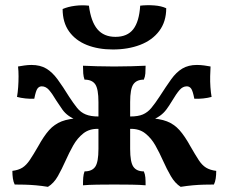

<svg xmlns="http://www.w3.org/2000/svg" viewBox="-20 -716 886 745"><path d="M681 9Q659 -5 643 -32.5Q627 -60 613 -91.5Q599 -123 583 -151.5Q567 -180 543.5 -198.5Q520 -217 485 -216V-264Q516 -264 534.5 -272Q553 -280 567.5 -297.5Q582 -315 599 -341Q624 -380 644 -408Q664 -436 687.5 -450Q711 -464 744 -464Q758 -464 772.5 -462Q787 -460 797 -458Q796 -441 795.5 -420Q795 -399 796.5 -378Q798 -357 801 -340Q787 -336 768.5 -334Q750 -332 734 -333Q728 -364 721.5 -372.5Q715 -381 705 -381Q689 -381 676.5 -366.5Q664 -352 648 -325Q636 -305 625.5 -291Q615 -277 601 -267Q587 -257 564 -247L553 -258Q600 -256 628 -245Q656 -234 676.5 -211Q697 -188 719 -148Q738 -115 751 -95Q764 -75 779.5 -65.5Q795 -56 819 -53Q819 -37 817 -23.5Q815 -10 810 0Q793 0 772 0.5Q751 1 728.5 3Q706 5 681 9ZM166 9Q142 5 119 3Q96 1 75 0.5Q54 0 37 0Q32 -10 30 -23.5Q28 -37 28 -53Q52 -56 67 -65.5Q82 -75 95.5 -95Q109 -115 128 -148Q150 -188 170.5 -211Q191 -234 219 -245Q247 -256 294 -258L283 -247Q260 -257 246 -267Q232 -277 222 -291Q212 -305 199 -325Q183 -352 170.5 -366.5Q158 -381 142 -381Q132 -381 125.5 -372.5Q119 -364 113 -333Q98 -332 79 -334Q60 -336 46 -340Q49 -357 50.5 -378Q52 -399 52 -420Q52 -441 50 -458Q61 -460 75 -462Q89 -464 102 -464Q136 -464 159.5 -450Q183 -436 203.5 -408Q224 -380 248 -341Q265 -315 279 -297.5Q293 -280 312.5 -272Q332 -264 362 -264V-216Q327 -217 303.5 -198.5Q280 -180 264 -151.5Q248 -123 234 -91.5Q220 -60 204.5 -32.5Q189 -5 166 9ZM302 3Q302 -15 303 -27.5Q304 -40 308 -51Q337 -51 349.5 -69Q362 -87 362 -138V-320Q362 -371 349.5 -389Q337 -407 308 -407Q304 -418 303 -431Q302 -444 302 -461Q324 -460 356.5 -459Q389 -458 423 -458Q458 -458 490.5 -459Q523 -460 545 -461Q545 -444 544 -431Q543 -418 538 -407Q510 -407 497.5 -389Q485 -371 485 -320V-138Q485 -87 497.5 -69Q510 -51 538 -51Q543 -40 544 -27.5Q545 -15 545 3Q523 1 490.5 0.5Q458 0 423 0Q389 0 356.5 0.5Q324 1 302 3ZM418 -524Q361 -524 317 -541.5Q273 -559 248 -594Q223 -629 223 -681Q244 -690 271 -693.5Q298 -697 325 -694Q333 -632 358 -602.5Q383 -573 428 -573Q474 -573 497 -602.5Q520 -632 524 -694Q550 -697 578 -695Q606 -693 625 -684Q625 -632 598 -596Q571 -560 524 -542Q477 -524 418 -524Z"/></svg>

Font: Vollkorn SemiBold
Style: Regular
Weight: 600
Designer: Friedrich Althausen
Foundry: Friedrich Althausen
Version: Version 5.000